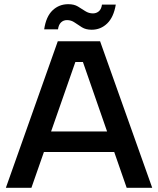

<svg xmlns="http://www.w3.org/2000/svg" viewBox="-20 -897 754 917"><path d="M191 -757Q200 -818 231 -847.5Q262 -877 306 -877Q334 -877 352 -866Q370 -855 387 -844Q404 -833 424 -833Q440 -833 452 -843Q464 -853 467 -875H533Q523 -815 492 -785Q461 -755 418 -755Q390 -755 371.5 -766.5Q353 -778 336.5 -789.5Q320 -801 300 -801Q283 -801 271.5 -790Q260 -779 257 -757ZM376 -601H340L130 0H8L256 -700H458L707 0H585ZM144 -269H552V-171H144Z"/></svg>

Font: Albert Sans SemiBold
Style: Regular
Weight: 600
Designer: Andreas Rasmussen
Foundry: a.Foundry
Version: Version 1.025